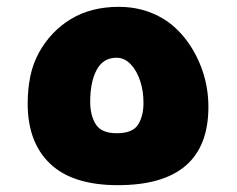

<svg xmlns="http://www.w3.org/2000/svg" viewBox="-20 -532 694 562"><path d="M325 10Q193 10 127 -52.5Q61 -115 61 -229Q61 -270 68.5 -307.5Q76 -345 94 -378Q129 -441 188 -476.5Q247 -512 328 -512Q400 -512 458 -477Q496 -454 526 -414Q556 -374 573 -324Q590 -274 590 -219Q590 10 325 10ZM322 -142Q368 -142 384 -167Q400 -192 400 -231Q400 -266 390 -296Q380 -326 362 -344.5Q344 -363 321 -363Q282 -363 263 -327.5Q244 -292 244 -234Q244 -194 260.5 -168Q277 -142 322 -142Z"/></svg>

Font: Noto Kufi Arabic Black
Style: Regular
Weight: 900
Designer: Monotype Design Team, David Williams, Khaled Hosny
Foundry: Google LLC
Version: Version 2.109; ttfautohint (v1.8.4.7-5d5b)